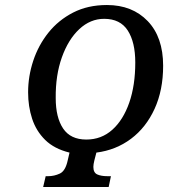

<svg xmlns="http://www.w3.org/2000/svg" viewBox="-20 -745 673 765"><path d="M152 0 162 -43H172Q196 -43 218.5 -53.5Q241 -64 250 -107L257 -137Q196 -152 160 -187.5Q124 -223 108 -272Q92 -321 92 -377Q92 -441 112.5 -503Q133 -565 173 -615Q213 -665 271.5 -695Q330 -725 406 -725Q507 -725 568.5 -661Q630 -597 630 -483Q630 -386 596 -311.5Q562 -237 502 -192Q442 -147 364 -137L356 -106Q354 -98 353 -91.5Q352 -85 352 -80Q352 -57 367.5 -50Q383 -43 408 -43H422L413 0ZM324 -189Q384 -189 427.5 -228Q471 -267 495 -336Q519 -405 519 -496Q519 -577 489 -623.5Q459 -670 395 -670Q340 -670 296 -629Q252 -588 226.5 -516.5Q201 -445 202 -354Q202 -277 231.5 -233Q261 -189 324 -189Z"/></svg>

Font: Noto Serif ExtraCondensed Medium
Style: Italic
Weight: 500
Width: 2
Italic angle: -12°
Designer: Monotype Design Team
Foundry: Monotype Imaging Inc.
Version: Version 2.013; ttfautohint (v1.8.4.7-5d5b)